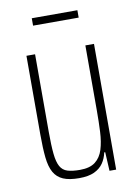

<svg xmlns="http://www.w3.org/2000/svg" viewBox="-78 -706 548 767"><g transform="rotate(-10 196.5 -323.0)"><path d="M181 8Q141 8 116.5 -2.5Q92 -13 79 -36Q66 -59 62 -97Q58 -135 58 -190V-510H93V-195Q93 -140 96.5 -106Q100 -72 110 -54Q120 -36 139.5 -30Q159 -24 190 -24Q230 -24 252 -41Q274 -58 283.5 -88.5Q293 -119 295 -159.5Q297 -200 297 -246V-510H332V0H305L301 -76H297Q292 -52 279 -33Q266 -14 242.5 -3Q219 8 181 8ZM105 -624V-654H290V-624Z"/></g></svg>

Font: Saira ExtraCondensed Thin
Style: Regular
Weight: 250
Width: 2
Designer: Hector Gatti with collaboration of the Omnibus-Type team
Foundry: Omnibus-Type
Version: Version 1.101